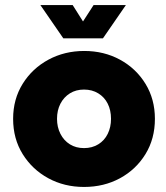

<svg xmlns="http://www.w3.org/2000/svg" viewBox="-20 -729 658 761"><path d="M313 12Q235 12 171.5 -22.5Q108 -57 70 -118Q32 -179 32 -258Q32 -336 70 -397Q108 -458 172 -492.5Q236 -527 314 -527Q392 -527 455.5 -492.5Q519 -458 556.5 -397Q594 -336 594 -258Q594 -179 556.5 -118Q519 -57 455.5 -22.5Q392 12 313 12ZM313 -142Q345 -142 369.5 -157Q394 -172 407 -198.5Q420 -225 420 -258Q420 -292 407 -318Q394 -344 369.5 -359Q345 -374 313 -374Q281 -374 257 -359Q233 -344 219.5 -318Q206 -292 206 -258Q206 -225 219.5 -198.5Q233 -172 257 -157Q281 -142 313 -142ZM231 -577 140 -709H268L309 -644L351 -709H479L388 -577Z"/></svg>

Font: MuseoModerno Thin ExtraBold
Style: Regular
Weight: 800
Version: Version 1.002